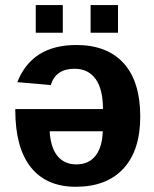

<svg xmlns="http://www.w3.org/2000/svg" viewBox="-20 -712 596 742"><path d="M377.9 -290.5Q377.9 -367.7 349.4 -407Q320.8 -446.3 268.1 -446.3Q195.3 -446.3 176.3 -383.3L46.9 -394.5Q103.5 -538.1 274.9 -538.1Q394 -538.1 458 -467.5Q522 -397 522 -261.7Q522 -130.9 457 -60.5Q392.1 9.8 272.9 9.8Q159.2 9.8 99.1 -65.7Q39.1 -141.1 39.1 -286.6V-290.5ZM171.9 -204.6Q175.8 -140.6 202.6 -108.6Q229.5 -76.7 274.9 -76.7Q323.2 -76.7 349.4 -110.4Q375.5 -144 377 -204.6ZM436 -692.4V-585.4H330.1V-692.4ZM222.7 -692.4V-585.4H118.2V-692.4Z"/></svg>

Font: Arimo
Style: Bold
Weight: 700
Designer: Steve Matteson
Foundry: Monotype Imaging Inc.
Version: Version 1.33